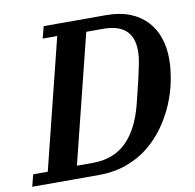

<svg xmlns="http://www.w3.org/2000/svg" viewBox="-108 -778 870 858"><g transform="rotate(-10 326.5 -349.0)"><path d="M-16 -54H50L197 -644H131L145 -698H429Q490 -698 535.5 -680Q581 -662 611.5 -629.5Q642 -597 657 -553Q672 -509 672 -457Q672 -412 662 -360Q652 -308 631 -257.5Q610 -207 577.5 -160.5Q545 -114 501 -78Q457 -42 399.5 -21Q342 0 272 0H-30ZM183 -58H255Q349 -58 407.5 -115Q466 -172 494 -283Q510 -346 519 -385.5Q528 -425 533 -449.5Q538 -474 539.5 -488.5Q541 -503 541 -517Q541 -640 405 -640H328Z"/></g></svg>

Font: IBM Plex Serif SmBld
Style: Italic
Weight: 600
Italic angle: -14°
Designer: Mike Abbink, Paul van der Laan, Pieter van Rosmalen
Foundry: Bold Monday
Version: Version 3.001